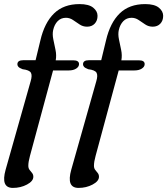

<svg xmlns="http://www.w3.org/2000/svg" viewBox="-27 -733 818 939"><path d="M58 -418.5Q58 -438.5 86.5 -438.5H147L170.5 -535.5Q190.5 -621.5 237.2 -667.2Q284 -713 362 -713Q407 -713 428.5 -695.8Q450 -678.5 450 -655.5Q450 -632 436 -617.2Q422 -602.5 399 -602.5Q378.5 -602.5 362.2 -613.5Q346 -624.5 330 -635.2Q314 -646 295.5 -646Q271 -646 255 -629.5Q239 -613 233 -586Q228.5 -565.5 233.8 -540.2Q239 -515 244.5 -488.8Q250 -462.5 245.5 -438H331.5Q359.5 -438 359.5 -419.5Q359.5 -406.5 345.5 -397.5Q331.5 -388.5 309.5 -388.5H232.5L119.5 29.5Q111.5 58.5 111.5 77.5Q111.5 90 117.8 98Q124 106 130 113.2Q136 120.5 136 131.5Q136 153 105 169.5Q74 186 36 186Q-24.5 186 0.5 97L123 -336Q131.5 -364.5 124 -377.5Q116.5 -390.5 83.5 -394.5Q68 -400.5 63 -406.2Q58 -412 58 -418.5ZM379 -418.5Q379 -438.5 407.5 -438.5H468L491.5 -535.5Q511.5 -621.5 558.2 -667.2Q605 -713 683 -713Q728 -713 749.5 -695.8Q771 -678.5 771 -655.5Q771 -632 757 -617.2Q743 -602.5 720 -602.5Q699.5 -602.5 683.2 -613.5Q667 -624.5 651 -635.2Q635 -646 616.5 -646Q592 -646 576 -629.5Q560 -613 554 -586Q549.5 -565.5 554.8 -540.2Q560 -515 565.5 -488.8Q571 -462.5 566.5 -438H652.5Q680.5 -438 680.5 -419.5Q680.5 -406.5 666.5 -397.5Q652.5 -388.5 630.5 -388.5H553.5L440.5 29.5Q432.5 58.5 432.5 77.5Q432.5 90 438.8 98Q445 106 451 113.2Q457 120.5 457 131.5Q457 153 426 169.5Q395 186 357 186Q296.5 186 321.5 97L444 -336Q452.5 -364.5 445 -377.5Q437.5 -390.5 404.5 -394.5Q389 -400.5 384 -406.2Q379 -412 379 -418.5Z"/></svg>

Font: Fraunces 9pt S000
Style: Italic
Weight: 400
Italic angle: -16°
Version: Version 1.000; ttfautohint (v1.8.3)